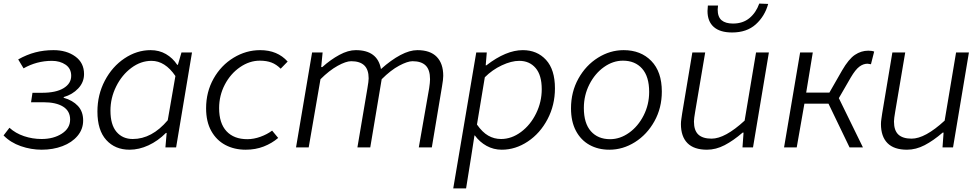

<svg xmlns="http://www.w3.org/2000/svg" viewBox="-26 -826 5491 1076"><path d="M-6 -67 27 -110Q61 -79 108.5 -63Q156 -47 207 -47Q274 -47 320.5 -77Q367 -107 367 -156Q367 -204 327.5 -228.5Q288 -253 218 -253H148L156 -306H209Q288 -306 330.5 -332Q373 -358 373 -401Q373 -442 341.5 -463.5Q310 -485 265 -485Q180 -485 106 -443L76 -493Q124 -520 172 -532.5Q220 -545 274 -545Q347 -545 396 -509.5Q445 -474 445 -411Q445 -365 412.5 -330.5Q380 -296 331 -282V-278Q381 -264 410.5 -232.5Q440 -201 440 -151Q440 -102 408.5 -64.5Q377 -27 324 -7Q271 13 208 13Q148 13 90.5 -7Q33 -27 -6 -67Z M520 -201Q520 -295 561.5 -374Q603 -453 672 -499Q741 -545 818 -545Q866 -545 904 -523Q942 -501 967 -463H971L991 -532H1050L961 0H901L908 -81H904Q859 -36 806 -11.5Q753 13 700 13Q619 13 569.5 -41.5Q520 -96 520 -201ZM914 -152 957 -400Q899 -485 823 -485Q763 -485 710 -445.5Q657 -406 625 -341.5Q593 -277 593 -206Q593 -127 627 -87Q661 -47 718 -47Q825 -47 914 -152Z M1129 -219Q1129 -311 1171 -385.5Q1213 -460 1283 -502.5Q1353 -545 1432 -545Q1529 -545 1586 -481L1547 -441Q1523 -465 1495.5 -475.5Q1468 -486 1430 -486Q1372 -486 1319 -449.5Q1266 -413 1234 -352Q1202 -291 1202 -220Q1202 -135 1243.5 -90.5Q1285 -46 1360 -46Q1396 -46 1433.5 -59.5Q1471 -73 1499 -94L1533 -53Q1498 -23 1452 -5Q1406 13 1351 13Q1287 13 1237 -13.5Q1187 -40 1158 -92Q1129 -144 1129 -219Z M1723 -532H1782L1774 -450H1780Q1827 -492 1876 -518.5Q1925 -545 1968 -545Q2090 -545 2109 -439Q2166 -490 2218 -517.5Q2270 -545 2313 -545Q2385 -545 2421.5 -507.5Q2458 -470 2458 -401Q2458 -381 2451 -341L2394 0H2321L2379 -331Q2384 -364 2384 -382Q2384 -435 2359.5 -459Q2335 -483 2286 -483Q2258 -483 2211 -458Q2164 -433 2113 -382L2049 0H1977L2033 -331Q2040 -371 2040 -387Q2040 -436 2015.5 -459.5Q1991 -483 1942 -483Q1913 -483 1866 -457Q1819 -431 1770 -382L1704 0H1633Z M2643 -532H2702L2696 -460H2700Q2810 -545 2904 -545Q2984 -545 3034 -490.5Q3084 -436 3084 -331Q3084 -237 3042.5 -158Q3001 -79 2932 -33Q2863 13 2786 13Q2740 13 2701 -8.5Q2662 -30 2635 -67H2633L2615 49L2586 230H2514ZM3010 -326Q3010 -405 2975.5 -445Q2941 -485 2884 -485Q2840 -485 2786.5 -460Q2733 -435 2691 -393L2647 -128Q2677 -85 2710 -66Q2743 -47 2782 -47Q2841 -47 2894 -86.5Q2947 -126 2978.5 -190.5Q3010 -255 3010 -326Z M3174 -219Q3174 -311 3215.5 -385.5Q3257 -460 3325 -502.5Q3393 -545 3469 -545Q3565 -545 3624 -484.5Q3683 -424 3683 -313Q3683 -221 3641.5 -146.5Q3600 -72 3532.5 -29.5Q3465 13 3389 13Q3326 13 3277.5 -14Q3229 -41 3201.5 -93Q3174 -145 3174 -219ZM3612 -311Q3612 -397 3572.5 -441.5Q3533 -486 3465 -486Q3409 -486 3358.5 -450Q3308 -414 3277 -353Q3246 -292 3246 -221Q3246 -135 3285.5 -90.5Q3325 -46 3393 -46Q3449 -46 3499.5 -82Q3550 -118 3581 -179Q3612 -240 3612 -311Z M3790 -131Q3790 -144 3792.5 -160Q3795 -176 3797 -191L3854 -532H3926L3870 -201Q3863 -161 3863 -145Q3863 -95 3887.5 -72Q3912 -49 3962 -49Q4037 -49 4147 -150L4211 -532H4283L4194 0H4135L4141 -83H4136Q4084 -38 4035 -12.5Q3986 13 3936 13Q3863 13 3826.5 -24Q3790 -61 3790 -131ZM3939 -764Q3940 -780 3941 -795H3998L3996 -773Q3996 -731 4018 -712.5Q4040 -694 4082 -694Q4137 -694 4174 -724.5Q4211 -755 4229 -806L4279 -804Q4260 -735 4209.5 -689.5Q4159 -644 4077 -644Q4009 -644 3974 -675Q3939 -706 3939 -764Z M4458 -532H4529L4492 -307H4622L4693 -431Q4730 -495 4765 -518.5Q4800 -542 4840 -542Q4860 -542 4873 -537L4855 -466Q4837 -469 4836 -469Q4812 -469 4790 -452.5Q4768 -436 4742 -392L4675 -276L4810 0H4735L4617 -245H4482L4439 0H4368Z M4911 -131Q4911 -144 4913.5 -160Q4916 -176 4918 -191L4975 -532H5047L4991 -201Q4984 -161 4984 -145Q4984 -95 5008.5 -72Q5033 -49 5083 -49Q5158 -49 5268 -150L5332 -532H5404L5315 0H5256L5262 -83H5257Q5205 -38 5156 -12.5Q5107 13 5057 13Q4984 13 4947.5 -24Q4911 -61 4911 -131Z"/></svg>

Font: Nebula Sans Book
Style: Regular
Weight: 400
Italic angle: -9°
Designer: Paul D. Hunt for Adobe (as Source Sans)
Foundry: Nebula Entertainment & Broadcasting LLC
Version: Version 1.010